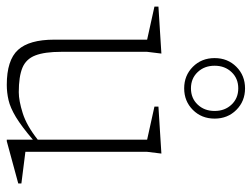

<svg xmlns="http://www.w3.org/2000/svg" viewBox="-110 -608 725 552"><g transform="rotate(90 252.0 -332.5)"><path d="M125.5 -146.5Q125.5 -99 135.8 -72.2Q146 -45.5 171.2 -35Q196.5 -24.5 241.5 -24.5Q266 -24.5 301.8 -35.8Q337.5 -47 378 -79V-393.5L283 -414.5V-426L418 -434.5L413 -393.5V-43.5L504 -32V-23L382.5 10H378V-65Q340 -32.5 313 -16.2Q286 0 264.2 5Q242.5 10 220.5 10Q149.5 10 120 -22.2Q90.5 -54.5 90.5 -126.5V-393.5L-4.5 -414.5V-426L130.5 -434.5L125.5 -393.5ZM230.5 -675Q267.5 -675 292.5 -650Q317.5 -625 317.5 -587.5Q317.5 -550 292.5 -525Q267.5 -500 230.5 -500Q193.5 -500 168.5 -525Q143.5 -550 143.5 -587.5Q143.5 -625 168.5 -650Q193.5 -675 230.5 -675ZM230.5 -519.5Q259 -519.5 277.2 -538.8Q295.5 -558 295.5 -587.5Q295.5 -617 277.2 -636.2Q259 -655.5 230.5 -655.5Q202 -655.5 183.8 -636.2Q165.5 -617 165.5 -587.5Q165.5 -558 183.8 -538.8Q202 -519.5 230.5 -519.5Z"/></g></svg>

Font: Newsreader Text ExtraLight
Style: Regular
Weight: 275
Designer: Hugues Gentile
Foundry: Production Type
Version: Version 1.001